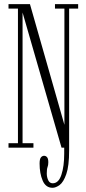

<svg xmlns="http://www.w3.org/2000/svg" viewBox="-20 -720 421 936"><path d="M21.5 0V-22H67.5V-678H21.5V-700H126L294 -111.5V-678H248V-700H361V-678H317V13.5Q317 89.5 303.2 128.8Q289.5 168 270.8 181.8Q252 195.5 236 195.5Q203 195.5 188 160.5Q173 125.5 173 77.5Q173 56 179.2 47.8Q185.5 39.5 195 39.5Q203.5 39.5 209.5 46.5Q215.5 53.5 215.5 71Q215.5 85.5 211.8 94.5Q208 103.5 208 125.5Q208 143.5 215 158.5Q222 173.5 237 173.5Q265.5 173.5 279.2 132.5Q293 91.5 293 29V0H280L90 -659V-22H143V0Z"/></svg>

Font: Imbue 50pt ExtraLight
Style: Regular
Weight: 200
Designer: Tyler Finck
Foundry: Etcetera Type Company
Version: Version 1.102; ttfautohint (v1.8.3)